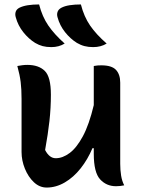

<svg xmlns="http://www.w3.org/2000/svg" viewBox="-20 -834 640 864"><path d="M156 -814Q170 -759 197.5 -719Q225 -679 271 -638Q245 -622 211 -622Q189 -622 172 -626.5Q155 -631 138 -641Q109 -659 85 -689Q61 -719 51 -756Q47 -769 50.5 -780.5Q54 -792 67 -799Q83 -807 105.5 -810.5Q128 -814 156 -814ZM344 -814Q358 -759 385.5 -719Q413 -679 460 -638Q434 -622 399 -622Q378 -622 360.5 -626.5Q343 -631 326 -641Q297 -659 273 -689Q249 -719 239 -756Q235 -769 239 -780.5Q243 -792 256 -799Q271 -807 293.5 -810.5Q316 -814 344 -814ZM103 -542Q154 -542 181.5 -515Q209 -488 209 -408Q209 -348 202.5 -289.5Q196 -231 183 -159Q202 -122 231 -122Q262 -122 293.5 -145.5Q325 -169 353 -221Q381 -273 402 -361V-537Q413 -539 419.5 -539.5Q426 -540 436 -540Q483 -540 502 -519.5Q521 -499 521 -462V-97Q521 -69 525 -44Q529 -19 539 0Q530 2 520.5 3Q511 4 502 4Q459 4 430.5 -27Q402 -58 402 -142V-167H396Q375 -117 343 -76.5Q311 -36 271.5 -13Q232 10 190 10Q158 10 132.5 -14Q107 -38 92 -75Q77 -112 77 -150V-389Q77 -433 73 -465Q69 -497 58 -537Q69 -539 80 -540.5Q91 -542 103 -542Z"/></svg>

Font: Recursive Mn Csl St SmB
Style: Regular
Weight: 600
Monospace: yes
Version: Version 1.079;hotconv 1.0.112;makeotfexe 2.5.65598; ttfautoh